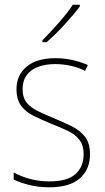

<svg xmlns="http://www.w3.org/2000/svg" viewBox="-20 -785 444 815"><path d="M362 -130Q362 -66 319 -28Q276 10 189 10Q141 10 101.5 -0.5Q62 -11 38 -23V-53Q71 -35 109.5 -25Q148 -15 189 -15Q266 -15 300.5 -46Q335 -77 335 -131Q335 -168 317.5 -191Q300 -214 269 -229Q238 -244 199 -259Q158 -276 124 -292.5Q90 -309 70 -335.5Q50 -362 50 -407Q50 -466 93 -502Q136 -538 215 -538Q255 -538 290.5 -529.5Q326 -521 353 -509L341 -484Q318 -497 283.5 -505Q249 -513 215 -513Q151 -513 113.5 -486Q76 -459 76 -407Q76 -370 93.5 -349Q111 -328 140.5 -313.5Q170 -299 207 -284Q247 -267 282.5 -250Q318 -233 340 -205.5Q362 -178 362 -130ZM319 -758Q293 -723 253.5 -680Q214 -637 178 -606H160V-614Q194 -648 230 -689Q266 -730 289 -765H319Z"/></svg>

Font: Noto Sans Kannada SemiCondensed Thin
Style: Regular
Weight: 100
Width: 4
Designer: Jelle Bosma - Monotype Design Team
Foundry: Monotype Imaging Inc.
Version: Version 2.005; ttfautohint (v1.8.4.7-5d5b)